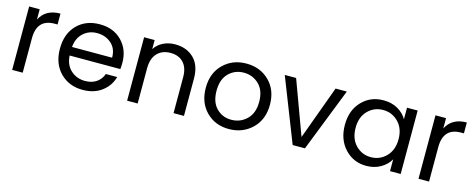

<svg xmlns="http://www.w3.org/2000/svg" viewBox="-32 -1075 3946 1602"><g transform="rotate(15 1941.5 -274.5)"><path d="M168 -298V0H77V-548H168V-459Q218 -558 345 -558V-464H321Q168 -464 168 -298Z M683 -480Q614 -480 565.5 -436Q517 -392 510 -314H856Q857 -391 807 -435.5Q757 -480 683 -480ZM939 -169Q917 -90 851 -40.5Q785 9 687 9Q568 9 492 -68.5Q416 -146 416 -275Q416 -404 491 -480.5Q566 -557 687 -557Q805 -557 877.5 -483Q950 -409 950 -295Q950 -268 947 -240H509Q514 -159 564.5 -113.5Q615 -68 687 -68Q746 -68 785.5 -95.5Q825 -123 841 -169Z M1471 0V-310Q1471 -392 1430 -435.5Q1389 -479 1318 -479Q1246 -479 1203.5 -434Q1161 -389 1161 -303V0H1070V-548H1161V-470Q1188 -512 1234.5 -535Q1281 -558 1337 -558Q1437 -558 1499 -497.5Q1561 -437 1561 -323V0Z M2230 -275Q2230 -147 2149.5 -69Q2069 9 1949 9Q1831 9 1753.5 -69Q1676 -147 1676 -275Q1676 -402 1755 -479.5Q1834 -557 1953 -557Q2073 -557 2151.5 -479.5Q2230 -402 2230 -275ZM1769 -275Q1769 -176 1821 -123.5Q1873 -71 1949 -71Q2027 -71 2082 -124Q2137 -177 2137 -275Q2137 -373 2083 -425.5Q2029 -478 1952 -478Q1875 -478 1822 -425.5Q1769 -373 1769 -275Z M2285 -548H2383L2554 -84L2724 -548H2821L2606 0H2500Z M3137 -557Q3209 -557 3262 -526Q3315 -495 3341 -448V-548H3433V0H3341V-102Q3314 -54 3260.5 -22.5Q3207 9 3136 9Q3025 9 2951 -70.5Q2877 -150 2877 -276Q2877 -402 2951 -479.5Q3025 -557 3137 -557ZM3341 -275Q3341 -367 3287 -422.5Q3233 -478 3155 -478Q3077 -478 3023.5 -423.5Q2970 -369 2970 -276Q2970 -182 3023.5 -126.5Q3077 -71 3155 -71Q3233 -71 3287 -126.5Q3341 -182 3341 -275Z M3678 -298V0H3587V-548H3678V-459Q3728 -558 3855 -558V-464H3831Q3678 -464 3678 -298Z"/></g></svg>

Font: SVN-Poppins
Style: Regular
Weight: 400
Designer: Ninad Kale (Devanagari), Jonny Pinhorn (Latin)
Foundry: Indian Type Foundry
Version: Version 3.002 2017